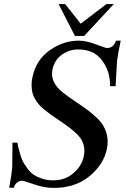

<svg xmlns="http://www.w3.org/2000/svg" viewBox="-20 -907 617 940"><path d="M571 -708Q558 -648 553 -609L546 -485H519Q520 -557 480 -611Q440 -665 363 -665Q320 -665 283.5 -639.5Q247 -614 237 -567Q230 -535 243.5 -507Q257 -479 283.5 -457.5Q310 -436 342.5 -414.5Q375 -393 407 -369.5Q439 -346 464.5 -319.5Q490 -293 501 -256Q512 -219 503 -176Q487 -101 417.5 -44Q348 13 243 13Q197 13 147 -4.5Q97 -22 88 -22Q73 -22 62 -12Q51 -2 48 12H25Q37 -51 40 -93L41 -209H65Q69 -189 70.5 -182.5Q72 -176 79 -151.5Q86 -127 93 -114.5Q100 -102 114.5 -82Q129 -62 145 -51.5Q161 -41 186 -32.5Q211 -24 240 -24Q299 -24 339.5 -59Q380 -94 390 -141Q400 -189 377 -226Q354 -263 259 -325Q238 -339 224.5 -349Q211 -359 195 -372Q179 -385 169.5 -396.5Q160 -408 151 -423.5Q142 -439 138.5 -454.5Q135 -470 134.5 -489Q134 -508 139 -530Q157 -614 223.5 -661Q290 -708 366 -708Q402 -708 449 -690Q496 -672 504 -672Q536 -672 548 -708ZM267 -887H299L375 -791L501 -887H537L392 -731H347Z"/></svg>

Font: GFS Artemisia
Style: Italic
Weight: 400
Italic angle: -12°
Designer: Takis Katsoulidis and George D. Matthiopoulos
Foundry: George Matthiopoulos and Takis Katsoulidis
Version: Version 1.0